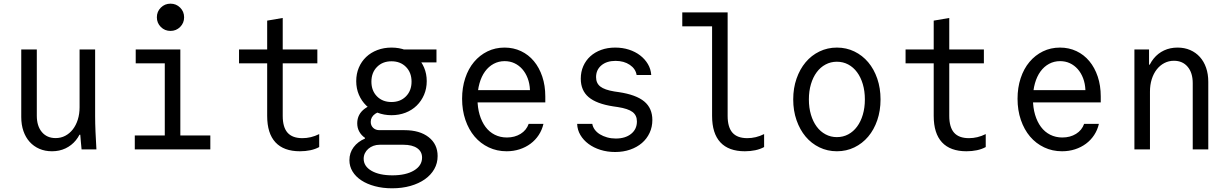

<svg xmlns="http://www.w3.org/2000/svg" viewBox="-20 -807 6640 1037"><path d="M493.8 -180V-540H409.8V-228Q409.8 -191.4 400.2 -160.9Q390.6 -130.4 373.3 -108.2Q356 -86 332.4 -73.6Q308.8 -61.2 280.4 -61.2Q233.6 -61.2 206.2 -93.7Q178.8 -126.2 178.8 -182V-540H94.8V-175Q94.8 -133 106.6 -99Q118.4 -65 140.2 -40.8Q162 -16.6 192.6 -3.3Q223.2 10 260.8 10Q301 10 333.8 -5.6Q366.6 -21.2 389.6 -49.3Q412.6 -77.4 425.3 -118Q438 -158.6 438 -208L383.6 -79.4H413.6Q415 -60 416.8 -40.4Q418.6 -20.8 420.6 0H500.8Q497.8 -48 495.8 -95Q493.8 -142 493.8 -180Z M708 0H1116V-75.2H954V-540H713V-464.8H870V-75.2H708ZM827.2 -713.6Q827.2 -682.8 848.6 -661.4Q869.9 -640 900.8 -640Q931.6 -640 953 -661.4Q974.4 -682.7 974.4 -713.6Q974.4 -744.4 953 -765.8Q931.7 -787.2 900.8 -787.2Q870 -787.2 848.6 -765.8Q827.2 -744.5 827.2 -713.6Z M1507 -181V-464.8H1694V-540H1507V-710L1423 -695.6V-540H1271V-464.8H1423V-181Q1423 -86.4 1467.8 -38.2Q1512.6 10 1600 10Q1629.8 10 1656.3 4.4Q1682.8 -1.2 1704 -12.8V-82.8Q1681.4 -71.6 1658.8 -66.2Q1636.2 -60.8 1613.4 -60.8Q1559.2 -60.8 1533.1 -90.3Q1507 -119.8 1507 -181Z M2255.8 -444V-470H2337.4V-540H2124.2ZM2061.4 -251.2Q1993 -251.2 1951.2 -221Q1909.4 -190.8 1909.4 -141Q1909.4 -116 1920.6 -95.9Q1931.8 -75.8 1951.2 -62.6V-58.5Q1912.6 -42.2 1889.9 -11.9Q1867.2 18.4 1867.2 58.2Q1867.2 91.2 1884.1 119.1Q1901 147 1931.7 167.1Q1962.3 187.3 2004.8 198.6Q2047.3 210 2097.4 210Q2152 210 2197.1 197.1Q2242.2 184.2 2274.8 161.2Q2307.4 138.2 2325.5 106.3Q2343.6 74.5 2343.6 35.8Q2343.6 -28.4 2295.2 -66.2Q2246.9 -104 2164.4 -104H2029.4Q2008.6 -104 1995.5 -116.5Q1982.4 -129 1982.4 -148.8Q1982.4 -175.4 2006.5 -192.3Q2030.6 -209.2 2070 -209.2L2066.8 -225.4L2064.6 -235.8ZM2031.2 -25.2H2158.4Q2206.6 -25.2 2233.1 -6.8Q2259.6 11.6 2259.6 44.2Q2259.6 87.6 2216 113.8Q2172.4 140 2099.3 140Q2029 140 1986.6 115.6Q1944.2 91.2 1944.2 50.2Q1944.2 34.4 1950.8 20.7Q1957.4 7 1969.3 -3.3Q1981.2 -13.6 1996.8 -19.4Q2012.5 -25.2 2031.2 -25.2ZM1904 -368.7Q1904 -328.8 1918.4 -295.2Q1932.8 -261.6 1958.2 -236.8Q1983.6 -212.1 2018.8 -198.4Q2054 -184.8 2094.4 -184.8Q2135.4 -184.8 2170.4 -198.4Q2205.5 -212.1 2230.7 -236.8Q2256 -261.6 2270.4 -295.2Q2284.8 -328.9 2284.8 -368.6Q2284.8 -408.4 2270.7 -441.7Q2256.6 -475 2231.3 -499.1Q2206.1 -523.3 2171 -536.6Q2136 -550 2094.6 -550Q2053.2 -550 2018 -536.6Q1982.8 -523.2 1957.5 -499.1Q1932.2 -475 1918.1 -441.8Q1904 -408.5 1904 -368.7ZM2094.3 -256Q2046.2 -256 2016.1 -286.5Q1986 -317.1 1986 -365.9Q1986 -414.8 2016.2 -445.4Q2046.4 -476 2094.5 -476Q2142.6 -476 2172.7 -445.5Q2202.8 -414.9 2202.8 -366.1Q2202.8 -317.2 2172.6 -286.6Q2142.4 -256 2094.3 -256Z M2524.4 -253.8H2925.2V-286.2Q2925.2 -344.8 2908.9 -393.3Q2892.6 -441.9 2863.6 -476.7Q2834.6 -511.6 2794 -530.8Q2753.4 -550 2705.1 -550Q2654.8 -550 2612.9 -529.5Q2571 -509 2540.3 -472.5Q2509.6 -436 2492.7 -384.9Q2475.8 -333.8 2475.8 -273.7Q2475.8 -211.6 2493.7 -159.2Q2511.7 -106.8 2543.4 -69.4Q2575.2 -32 2619.6 -11Q2664 10 2716 10Q2753.5 10 2786.2 -0.6Q2819 -11.2 2845.3 -30.7Q2871.6 -50.2 2889.6 -77.6Q2907.6 -105 2915.2 -138H2835.4Q2823.4 -103.6 2791.7 -84Q2760 -64.4 2717.8 -64.4Q2681.9 -64.4 2652.2 -79.3Q2622.6 -94.2 2602.2 -121.7Q2581.8 -149.2 2570.4 -187.6Q2559 -226 2559 -272.9Q2559 -318.8 2569.6 -356.5Q2580.2 -394.2 2599.6 -420.9Q2619 -447.6 2646.1 -462.2Q2673.2 -476.8 2705.6 -476.8Q2734.4 -476.8 2758.4 -465.6Q2782.4 -454.4 2800.6 -434Q2818.8 -413.6 2829.9 -384.6Q2841 -355.6 2842.4 -320.2H2524.4Z M3097.2 -138Q3098.4 -105.4 3114.7 -77.8Q3131 -50.2 3158.6 -29.7Q3186.2 -9.2 3223.1 2.4Q3260 14 3302.4 14Q3346.4 14 3383.5 1.1Q3420.6 -11.8 3447.1 -34.6Q3473.6 -57.4 3488.5 -89.3Q3503.4 -121.2 3503.4 -158.8Q3503.4 -222.4 3459.7 -258.9Q3416 -295.4 3322.4 -309.4L3297.8 -313Q3245.4 -321.6 3222.4 -339.6Q3199.4 -357.6 3199.4 -390.4Q3199.4 -430 3228.2 -454.1Q3257 -478.2 3304.6 -478.2Q3349.8 -478.2 3381.4 -456.9Q3413 -435.6 3418.4 -402H3497.4Q3495.2 -434 3479.3 -460.9Q3463.4 -487.8 3437.4 -507.8Q3411.4 -527.8 3377 -538.9Q3342.6 -550 3302.6 -550Q3261.2 -550 3227.1 -537.6Q3193 -525.2 3168.5 -503Q3144 -480.8 3130.4 -449.9Q3116.8 -419 3116.8 -382Q3116.8 -318.4 3159.2 -282.4Q3201.6 -246.4 3292.2 -232.4L3316.8 -228.8Q3372.4 -220.2 3396.2 -202.2Q3420 -184.2 3420 -151Q3420 -109.2 3388.7 -84Q3357.4 -58.8 3305.8 -58.8Q3281 -58.8 3259.1 -65Q3237.2 -71.2 3220.2 -81.6Q3203.2 -92 3192.4 -106.7Q3181.6 -121.4 3179 -138Z M3910 -181V-740H3665V-664.8H3826V-181Q3826 -86.4 3870.8 -38.2Q3915.6 10 4003 10Q4032.8 10 4059.3 4.4Q4085.8 -1.2 4107 -12.8V-82.8Q4084.4 -71.6 4061.8 -66.2Q4039.2 -60.8 4016.4 -60.8Q3962.2 -60.8 3936.1 -90.3Q3910 -119.8 3910 -181Z M4500.1 10Q4551.2 10 4594.5 -11Q4637.8 -32 4669.2 -69.2Q4700.6 -106.4 4718.2 -157.8Q4735.8 -209.1 4735.8 -270Q4735.8 -330.9 4718.2 -382.2Q4700.6 -433.6 4669.2 -470.8Q4637.8 -508 4594.5 -529Q4551.1 -550 4500.2 -550Q4449.2 -550 4405.8 -528.9Q4362.3 -507.9 4331.2 -470.7Q4300 -433.6 4282.1 -382.2Q4264.2 -330.9 4264.2 -270Q4264.2 -209.1 4282.1 -157.8Q4300 -106.4 4331.1 -69.3Q4362.3 -32.1 4405.7 -11.1Q4449.1 10 4500.1 10ZM4499.8 -66.4Q4467 -66.4 4439 -81.3Q4411 -96.1 4391 -123.2Q4371 -150.2 4359.9 -187.6Q4348.8 -225 4348.8 -270Q4348.8 -315 4359.9 -352.4Q4371 -389.8 4391 -416.8Q4411 -443.9 4439 -458.7Q4467 -473.6 4499.8 -473.6Q4533.6 -473.6 4561.4 -458.7Q4589.2 -443.8 4609.1 -416.8Q4629.1 -389.8 4640.1 -352.4Q4651.2 -315 4651.2 -270Q4651.2 -225 4640.1 -187.6Q4629.1 -150.2 4609.1 -123.2Q4589.2 -96.2 4561.4 -81.3Q4533.6 -66.4 4499.8 -66.4Z M5107 -181V-464.8H5294V-540H5107V-710L5023 -695.6V-540H4871V-464.8H5023V-181Q5023 -86.4 5067.8 -38.2Q5112.6 10 5200 10Q5229.8 10 5256.3 4.4Q5282.8 -1.2 5304 -12.8V-82.8Q5281.4 -71.6 5258.8 -66.2Q5236.2 -60.8 5213.4 -60.8Q5159.2 -60.8 5133.1 -90.3Q5107 -119.8 5107 -181Z M5524.4 -253.8H5925.2V-286.2Q5925.2 -344.8 5908.9 -393.3Q5892.6 -441.9 5863.6 -476.7Q5834.6 -511.6 5794 -530.8Q5753.4 -550 5705.1 -550Q5654.8 -550 5612.9 -529.5Q5571 -509 5540.3 -472.5Q5509.6 -436 5492.7 -384.9Q5475.8 -333.8 5475.8 -273.7Q5475.8 -211.6 5493.7 -159.2Q5511.7 -106.8 5543.4 -69.4Q5575.2 -32 5619.6 -11Q5664 10 5716 10Q5753.5 10 5786.2 -0.6Q5819 -11.2 5845.3 -30.7Q5871.6 -50.2 5889.6 -77.6Q5907.6 -105 5915.2 -138H5835.4Q5823.4 -103.6 5791.7 -84Q5760 -64.4 5717.8 -64.4Q5681.9 -64.4 5652.2 -79.3Q5622.6 -94.2 5602.2 -121.7Q5581.8 -149.2 5570.4 -187.6Q5559 -226 5559 -272.9Q5559 -318.8 5569.6 -356.5Q5580.2 -394.2 5599.6 -420.9Q5619 -447.6 5646.1 -462.2Q5673.2 -476.8 5705.6 -476.8Q5734.4 -476.8 5758.4 -465.6Q5782.4 -454.4 5800.6 -434Q5818.8 -413.6 5829.9 -384.6Q5841 -355.6 5842.4 -320.2H5524.4Z M6107 0H6191V-312Q6191 -348.6 6200.6 -379.1Q6210.2 -409.6 6227.5 -431.8Q6244.8 -454 6268.6 -466.4Q6292.4 -478.8 6320.4 -478.8Q6367.2 -478.8 6394.6 -446.3Q6422 -413.8 6422 -358V0H6506V-365Q6506 -407 6494.2 -441Q6482.4 -475 6460.6 -499.2Q6438.8 -523.4 6408.2 -536.7Q6377.6 -550 6340 -550Q6299.8 -550 6267 -534.6Q6234.2 -519.2 6211.2 -490.9Q6188.2 -462.6 6175.5 -422.3Q6162.8 -382 6162.8 -332L6194 -457.6H6186V-540H6107Z"/></svg>

Font: CommitMonoV143 ExtLt
Style: Regular
Weight: 200
Monospace: yes
Designer: Eigil Nikolajsen
Foundry: Eigil Nikolajsen
Version: Version 1.143